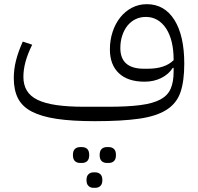

<svg xmlns="http://www.w3.org/2000/svg" viewBox="-20 -568 949 919"><path d="M434 12Q326 12 252 1Q178 -10 132 -34Q86 -58 66 -97.5Q46 -137 46 -194Q46 -236 56.5 -278Q67 -320 89 -369L134 -354Q112 -309 102 -272Q92 -235 92 -200Q92 -162 108.5 -134.5Q125 -107 160 -90Q195 -73 250.5 -65Q306 -57 384 -57H497Q591 -57 652 -65Q713 -73 748 -92Q783 -111 797 -143.5Q811 -176 811 -225V-243H807Q787 -212 751.5 -194.5Q716 -177 672 -177Q592 -177 549 -217.5Q506 -258 506 -332Q506 -376 519 -415.5Q532 -455 555.5 -484.5Q579 -514 611.5 -531Q644 -548 683 -548Q767 -548 814.5 -473Q862 -398 862 -263Q862 -180 844 -127Q826 -74 778 -43Q730 -12 647 0Q564 12 434 12ZM687 -239Q770 -239 811 -280V-283Q811 -329 802 -366.5Q793 -404 775.5 -431Q758 -458 733.5 -472.5Q709 -487 678 -487Q651 -487 628.5 -476Q606 -465 590 -445Q574 -425 565 -397.5Q556 -370 556 -338Q556 -239 669 -239ZM492 212Q476 212 466.5 203Q457 194 457 174Q457 154 466.5 145Q476 136 492 136H500Q516 136 525.5 145Q535 154 535 174Q535 194 525.5 203Q516 212 500 212ZM427 331Q413 331 403.5 322Q394 313 394 294Q394 275 403.5 266Q413 257 427 257H436Q451 257 460.5 266Q470 275 470 294Q470 313 460.5 322Q451 331 436 331ZM364 212Q348 212 338.5 203Q329 194 329 174Q329 154 338.5 145Q348 136 364 136H372Q388 136 397.5 145Q407 154 407 174Q407 194 397.5 203Q388 212 372 212Z"/></svg>

Font: IBM Plex Sans Arabic Light
Style: Regular
Weight: 300
Designer: Mike Abbink, Paul van der Laan, Pieter van Rosmalen, Wael Morcos, Khajak Apelian
Foundry: Bold Monday
Version: Version 1.2